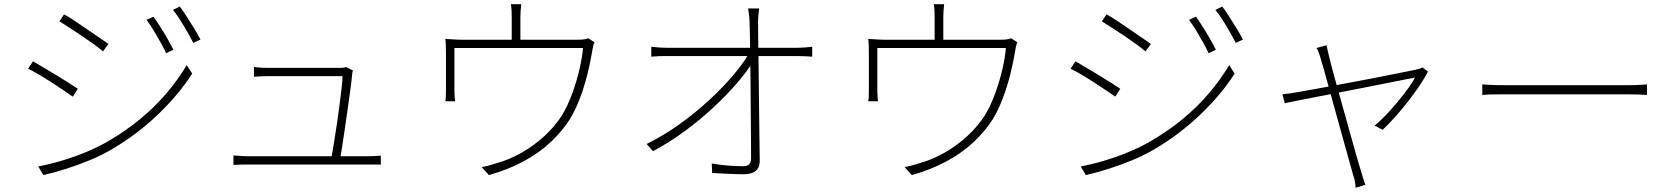

<svg xmlns="http://www.w3.org/2000/svg" viewBox="-20 -808 7920 908"><path d="M706 -729Q717 -714 735 -686Q753 -658 770.5 -627.5Q788 -597 800 -573L766 -556Q756 -578 739.5 -607.5Q723 -637 705.5 -666Q688 -695 673 -714ZM830 -777Q843 -761 860.5 -733.5Q878 -706 897 -675.5Q916 -645 928 -621L894 -605Q883 -627 866.5 -656Q850 -685 832 -713.5Q814 -742 798 -761ZM283 -740Q304 -729 333 -709.5Q362 -690 393.5 -668.5Q425 -647 452 -628.5Q479 -610 493 -600L467 -565Q451 -579 425 -598Q399 -617 368.5 -637.5Q338 -658 309 -676.5Q280 -695 261 -707ZM161 -21Q215 -31 273.5 -48.5Q332 -66 388.5 -89.5Q445 -113 493 -141Q575 -189 643.5 -245.5Q712 -302 767 -366.5Q822 -431 863 -500L889 -460Q827 -363 729.5 -269Q632 -175 514 -105Q464 -75 406 -51Q348 -27 291 -9Q234 9 185 20ZM136 -518Q155 -507 185.5 -489Q216 -471 248 -451.5Q280 -432 307 -415Q334 -398 348 -388L324 -351Q307 -363 280.5 -381Q254 -399 223 -419Q192 -439 163 -456Q134 -473 113 -483Z M1649 -475Q1648 -471 1646.5 -464.5Q1645 -458 1645 -453Q1643 -429 1637.5 -388Q1632 -347 1625 -298Q1618 -249 1611 -201Q1604 -153 1598 -113.5Q1592 -74 1588 -54H1546Q1549 -68 1555 -106Q1561 -144 1569 -194Q1577 -244 1583.5 -295Q1590 -346 1595 -387.5Q1600 -429 1600 -448Q1578 -448 1538.5 -448Q1499 -448 1452 -448Q1405 -448 1361 -448Q1317 -448 1285.5 -448Q1254 -448 1246 -448Q1226 -448 1211.5 -447Q1197 -446 1181 -445V-491Q1192 -490 1202 -489Q1212 -488 1222.5 -487.5Q1233 -487 1245 -487Q1254 -487 1285 -487Q1316 -487 1359.5 -487Q1403 -487 1448 -487Q1493 -487 1530.5 -487Q1568 -487 1586 -487Q1593 -487 1599 -487.5Q1605 -488 1609.5 -489Q1614 -490 1616 -491ZM1084 -73Q1102 -72 1119 -70.5Q1136 -69 1156 -69Q1168 -69 1209.5 -69Q1251 -69 1310 -69Q1369 -69 1434 -69Q1499 -69 1558.5 -69Q1618 -69 1661 -69Q1704 -69 1717 -69Q1732 -69 1750 -70Q1768 -71 1781 -72V-29Q1773 -30 1762 -30Q1751 -30 1740.5 -30Q1730 -30 1720 -30Q1706 -30 1662 -30Q1618 -30 1558 -30Q1498 -30 1433 -30Q1368 -30 1309.5 -30Q1251 -30 1209.5 -30Q1168 -30 1156 -30Q1136 -30 1119.5 -29.5Q1103 -29 1084 -28Z M2445 -788Q2443 -772 2442 -755Q2441 -738 2441 -727Q2441 -716 2441 -693Q2441 -670 2441 -644.5Q2441 -619 2441 -602H2400Q2400 -620 2400 -645.5Q2400 -671 2400 -693.5Q2400 -716 2400 -727Q2400 -738 2399.5 -755Q2399 -772 2396 -788ZM2791 -608Q2788 -602 2785 -589.5Q2782 -577 2780 -563Q2776 -538 2768 -500Q2760 -462 2747.5 -418Q2735 -374 2717.5 -330.5Q2700 -287 2678 -249Q2642 -191 2587.5 -139Q2533 -87 2459 -46.5Q2385 -6 2292 20L2258 -18Q2276 -21 2294.5 -26Q2313 -31 2331 -37Q2389 -53 2447 -86Q2505 -119 2555 -165Q2605 -211 2638 -263Q2666 -310 2687 -368Q2708 -426 2721 -483Q2734 -540 2737 -581H2129Q2129 -564 2129 -534.5Q2129 -505 2129 -473Q2129 -441 2129 -414.5Q2129 -388 2129 -377Q2129 -366 2130 -352Q2131 -338 2132 -329H2086Q2088 -338 2088.5 -352.5Q2089 -367 2089 -377Q2089 -389 2089 -413Q2089 -437 2089 -465Q2089 -493 2089 -517.5Q2089 -542 2089 -554Q2089 -570 2088.5 -589.5Q2088 -609 2086 -624Q2105 -623 2126.5 -621.5Q2148 -620 2173 -620H2705Q2731 -620 2743 -622Q2755 -624 2762 -627Z M3570 -768Q3568 -750 3566.5 -733.5Q3565 -717 3565 -699Q3565 -682 3565.5 -640Q3566 -598 3567 -539Q3568 -480 3568.5 -413.5Q3569 -347 3570 -279.5Q3571 -212 3571.5 -152Q3572 -92 3573 -48Q3573 -15 3553.5 0.5Q3534 16 3498 16Q3466 16 3424 14Q3382 12 3348 10L3346 -35Q3383 -28 3422.5 -25Q3462 -22 3493 -22Q3516 -22 3524 -32Q3532 -42 3532 -61Q3532 -98 3531.5 -154Q3531 -210 3530.5 -276.5Q3530 -343 3529.5 -409.5Q3529 -476 3528 -536Q3527 -596 3526.5 -639Q3526 -682 3525 -699Q3524 -725 3522 -740.5Q3520 -756 3518 -768ZM3060 -587Q3083 -584 3100 -583Q3117 -582 3138 -582Q3147 -582 3181 -582Q3215 -582 3266.5 -582Q3318 -582 3378.5 -582Q3439 -582 3499.5 -582Q3560 -582 3613 -582Q3666 -582 3702.5 -582Q3739 -582 3750 -582Q3766 -582 3787 -583.5Q3808 -585 3821 -587V-540Q3808 -541 3787.5 -542Q3767 -543 3750 -543Q3739 -543 3703 -543Q3667 -543 3614 -543Q3561 -543 3500.5 -543Q3440 -543 3379 -543Q3318 -543 3266.5 -543Q3215 -543 3181 -543Q3147 -543 3138 -543Q3115 -543 3098.5 -542.5Q3082 -542 3060 -540ZM3038 -127Q3117 -166 3192 -219.5Q3267 -273 3330.5 -331.5Q3394 -390 3442.5 -446.5Q3491 -503 3519 -550L3539 -551L3540 -515Q3513 -470 3465.5 -415Q3418 -360 3355 -301Q3292 -242 3218.5 -188Q3145 -134 3068 -93Z M4445 -788Q4443 -772 4442 -755Q4441 -738 4441 -727Q4441 -716 4441 -693Q4441 -670 4441 -644.5Q4441 -619 4441 -602H4400Q4400 -620 4400 -645.5Q4400 -671 4400 -693.5Q4400 -716 4400 -727Q4400 -738 4399.5 -755Q4399 -772 4396 -788ZM4791 -608Q4788 -602 4785 -589.5Q4782 -577 4780 -563Q4776 -538 4768 -500Q4760 -462 4747.5 -418Q4735 -374 4717.5 -330.5Q4700 -287 4678 -249Q4642 -191 4587.5 -139Q4533 -87 4459 -46.5Q4385 -6 4292 20L4258 -18Q4276 -21 4294.5 -26Q4313 -31 4331 -37Q4389 -53 4447 -86Q4505 -119 4555 -165Q4605 -211 4638 -263Q4666 -310 4687 -368Q4708 -426 4721 -483Q4734 -540 4737 -581H4129Q4129 -564 4129 -534.5Q4129 -505 4129 -473Q4129 -441 4129 -414.5Q4129 -388 4129 -377Q4129 -366 4130 -352Q4131 -338 4132 -329H4086Q4088 -338 4088.5 -352.5Q4089 -367 4089 -377Q4089 -389 4089 -413Q4089 -437 4089 -465Q4089 -493 4089 -517.5Q4089 -542 4089 -554Q4089 -570 4088.5 -589.5Q4088 -609 4086 -624Q4105 -623 4126.5 -621.5Q4148 -620 4173 -620H4705Q4731 -620 4743 -622Q4755 -624 4762 -627Z M5636 -729Q5647 -714 5665 -686Q5683 -658 5700.5 -627.5Q5718 -597 5730 -573L5696 -556Q5686 -578 5669.5 -607.5Q5653 -637 5635.5 -666Q5618 -695 5603 -714ZM5760 -777Q5773 -761 5790.5 -733.5Q5808 -706 5827 -675.5Q5846 -645 5858 -621L5824 -605Q5813 -627 5796.5 -656Q5780 -685 5762 -713.5Q5744 -742 5728 -761ZM5213 -740Q5234 -729 5263 -709.5Q5292 -690 5323.5 -668.5Q5355 -647 5382 -628.5Q5409 -610 5423 -600L5397 -565Q5381 -579 5355 -598Q5329 -617 5298.5 -637.5Q5268 -658 5239 -676.5Q5210 -695 5191 -707ZM5091 -21Q5145 -31 5203.5 -48.5Q5262 -66 5318.5 -89.5Q5375 -113 5423 -141Q5505 -189 5573.5 -245.5Q5642 -302 5697 -366.5Q5752 -431 5793 -500L5819 -460Q5757 -363 5659.5 -269Q5562 -175 5444 -105Q5394 -75 5336 -51Q5278 -27 5221 -9Q5164 9 5115 20ZM5066 -518Q5085 -507 5115.5 -489Q5146 -471 5178 -451.5Q5210 -432 5237 -415Q5264 -398 5278 -388L5254 -351Q5237 -363 5210.5 -381Q5184 -399 5153 -419Q5122 -439 5093 -456Q5064 -473 5043 -483Z M6253 -594Q6255 -585 6258.5 -571Q6262 -557 6266 -538Q6269 -525 6280 -483.5Q6291 -442 6307 -385Q6323 -328 6340.5 -265.5Q6358 -203 6374 -145.5Q6390 -88 6402 -46.5Q6414 -5 6419 10Q6422 19 6425 29.5Q6428 40 6431 49Q6434 58 6437 66L6391 80Q6390 65 6387.5 50Q6385 35 6379 19Q6375 4 6363 -38.5Q6351 -81 6335 -139Q6319 -197 6301.5 -259.5Q6284 -322 6268.5 -379Q6253 -436 6241.5 -477Q6230 -518 6226 -530Q6221 -548 6216 -561Q6211 -574 6206 -581ZM6733 -470Q6718 -439 6692 -401Q6666 -363 6635.5 -324Q6605 -285 6574.5 -251.5Q6544 -218 6519 -194L6481 -214Q6517 -244 6553 -284Q6589 -324 6621 -365.5Q6653 -407 6672 -441Q6664 -440 6629.5 -433Q6595 -426 6544 -416Q6493 -406 6433 -394Q6373 -382 6312.5 -370.5Q6252 -359 6198.5 -348.5Q6145 -338 6107.5 -330.5Q6070 -323 6056 -320L6045 -362Q6065 -364 6083 -366.5Q6101 -369 6121 -373Q6131 -375 6163.5 -380.5Q6196 -386 6243.5 -395Q6291 -404 6345.5 -414Q6400 -424 6454.5 -434.5Q6509 -445 6556.5 -454.5Q6604 -464 6636.5 -470.5Q6669 -477 6678 -479Q6685 -481 6693 -483Q6701 -485 6707 -489Z M6990 -409Q7003 -408 7020 -407Q7037 -406 7060 -405.5Q7083 -405 7112 -405Q7120 -405 7151.5 -405Q7183 -405 7228.5 -405Q7274 -405 7328 -405Q7382 -405 7436.5 -405Q7491 -405 7539 -405Q7587 -405 7621 -405Q7655 -405 7669 -405Q7709 -405 7732 -406.5Q7755 -408 7769 -409V-359Q7756 -360 7730.5 -361Q7705 -362 7670 -362Q7656 -362 7621.5 -362Q7587 -362 7539 -362Q7491 -362 7436.5 -362Q7382 -362 7328.5 -362Q7275 -362 7229 -362Q7183 -362 7152 -362Q7121 -362 7112 -362Q7072 -362 7041 -361.5Q7010 -361 6990 -359Z"/></svg>

Font: Noto Sans SC ExtraLight
Style: Regular
Weight: 250
Designer: Ryoko NISHIZUKA 西塚涼子 (kana, bopomofo & ideographs); Paul D. Hunt (Latin, Greek & Cyrillic); Sandoll Communications 산돌커뮤니
Foundry: Adobe
Version: Version 2.004-H2;hotconv 1.0.118;makeotfexe 2.5.65603